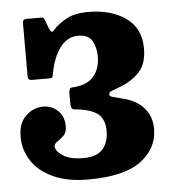

<svg xmlns="http://www.w3.org/2000/svg" viewBox="-45 -576 555 627"><g transform="rotate(-5 233.0 -262.5)"><path d="M11.5 -148Q11.5 -193.5 36.8 -216.8Q62 -240 93 -240Q121 -240 141.2 -221Q161.5 -202 161.5 -169.5Q161.5 -149.5 151 -139.2Q140.5 -129 130 -122.5Q119.5 -116 119.5 -107Q119.5 -92 142.8 -76.5Q166 -61 211 -61Q253.5 -61 273.2 -83Q293 -105 293 -144Q293 -173.5 277.8 -192Q262.5 -210.5 221 -218.5Q205.5 -221.5 194 -222Q182.5 -222.5 182.5 -245V-273.5Q182.5 -294.5 194 -294.2Q205.5 -294 221 -298Q252.5 -305 269 -328.8Q285.5 -352.5 285.5 -388.5Q285.5 -416 273.5 -438.2Q261.5 -460.5 226.5 -460.5Q192 -460.5 168.2 -429.2Q144.5 -398 134.5 -344.5Q133 -336.5 132 -333.2Q131 -330 121.5 -330H67Q58.5 -330 55 -332.5Q51.5 -335 51.5 -343V-518Q51.5 -530 64 -530H113.5Q118.5 -530 120 -528Q121.5 -526 124 -521L133 -496Q139 -482.5 142.2 -481Q145.5 -479.5 152.5 -488Q168 -505 195 -520Q222 -535 266.5 -535Q342 -535 390 -500.8Q438 -466.5 438 -401Q438 -350 412.8 -323.5Q387.5 -297 352.5 -283.5Q327.5 -273.5 319.8 -271Q312 -268.5 312 -260Q312 -254 324 -251.2Q336 -248.5 352 -244Q398.5 -233.5 423.2 -205.2Q448 -177 448 -136.5Q448 -72.5 393 -31.2Q338 10 220 10Q151 10 104.8 -11.5Q58.5 -33 35 -68.8Q11.5 -104.5 11.5 -148Z"/></g></svg>

Font: Besley* Narrow
Style: Bold
Weight: 700
Width: 4
Designer: Owen Earl
Foundry: indestructible type*
Version: Version 3.000; ttfautohint (v1.8.3)